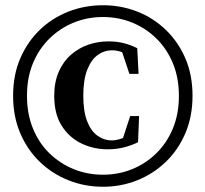

<svg xmlns="http://www.w3.org/2000/svg" viewBox="-20 -695 784 733"><path d="M373 18Q304 18 242 -6.5Q180 -31 132.5 -76.5Q85 -122 57.5 -186Q30 -250 30 -329Q30 -409 57.5 -472.5Q85 -536 132.5 -581.5Q180 -627 242 -651Q304 -675 373 -675Q442 -675 503.5 -651Q565 -627 612.5 -581.5Q660 -536 687.5 -472.5Q715 -409 715 -329Q715 -250 687.5 -186Q660 -122 612.5 -76.5Q565 -31 503.5 -6.5Q442 18 373 18ZM373 -28Q432 -28 484 -49Q536 -70 576.5 -109.5Q617 -149 640 -204.5Q663 -260 663 -329Q663 -398 640 -453.5Q617 -509 576.5 -548.5Q536 -588 484 -609Q432 -630 373 -630Q314 -630 262 -609Q210 -588 169.5 -548.5Q129 -509 106 -454Q83 -399 83 -329Q83 -260 106 -204Q129 -148 169.5 -109Q210 -70 262 -49Q314 -28 373 -28ZM391 -125Q337 -125 290.5 -147.5Q244 -170 215.5 -215Q187 -260 187 -329Q187 -382 204.5 -421.5Q222 -461 251.5 -486.5Q281 -512 317.5 -524.5Q354 -537 394 -537Q427 -537 453.5 -530Q480 -523 504 -511L509 -413H474L440 -515L484 -473Q465 -489 445.5 -496Q426 -503 408 -503Q378 -503 353 -485Q328 -467 313 -428.5Q298 -390 298 -330Q298 -270 312.5 -232.5Q327 -195 352 -177Q377 -159 407 -159Q425 -159 446.5 -167Q468 -175 487 -188L443 -148L477 -252H511L507 -152Q485 -141 455.5 -133Q426 -125 391 -125Z"/></svg>

Font: Source Serif 4 36pt
Style: Bold
Weight: 700
Designer: Frank Grießhammer
Foundry: Adobe Systems Incorporated
Version: Version 4.004;hotconv 1.0.116;makeotfexe 2.5.65601